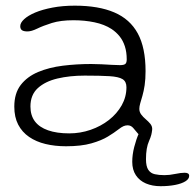

<svg xmlns="http://www.w3.org/2000/svg" viewBox="-20 -478 688 678"><path d="M213 38.5Q174 38.5 140.8 30.5Q107.5 22.5 82.8 5.5Q58 -11.5 44.2 -38Q30.5 -64.5 30.5 -101.5Q30.5 -148.5 53.2 -178Q76 -207.5 114.8 -223.8Q153.5 -240 202 -246Q250.5 -252 302 -252Q320 -252 339 -251Q358 -250 375 -249Q392 -248 403.5 -248Q417.5 -248 422.5 -252.2Q427.5 -256.5 427.5 -268Q427.5 -294 421 -314.2Q414.5 -334.5 402.5 -349.5Q390.5 -364.5 374 -375.5Q348.5 -392 313.8 -399.2Q279 -406.5 239.5 -406.5Q194 -406.5 163 -396.8Q132 -387 111.5 -377Q91 -367 77 -367Q64 -367 57.8 -371.2Q51.5 -375.5 51.5 -385.5Q51.5 -397.5 65.2 -410.2Q79 -423 104.5 -433.8Q130 -444.5 165.5 -451.2Q201 -458 244 -458Q328 -458 383.5 -434.2Q439 -410.5 466.5 -360Q494 -309.5 494 -227Q494 -198.5 490.8 -177Q487.5 -155.5 483 -140Q478.5 -124.5 475.2 -113.2Q472 -102 472 -93.5Q472 -82.5 478.8 -73.5Q485.5 -64.5 494.8 -56.8Q504 -49 510.8 -40.8Q517.5 -32.5 517.5 -22.5Q517.5 -8 507.8 -2.2Q498 3.5 488 3.5Q475.5 3.5 467 -6.5Q458.5 -16.5 450.5 -26Q442.5 -35.5 430.5 -35.5Q423.5 -35.5 416.2 -32.5Q409 -29.5 397.5 -20.5Q383.5 -9.5 361 4.2Q338.5 18 302.8 28.2Q267 38.5 213 38.5ZM224.5 -7Q263.5 -7 299.8 -19.5Q336 -32 364.5 -54.2Q393 -76.5 409.8 -106.2Q426.5 -136 426.5 -170Q426.5 -190 412.8 -198.5Q399 -207 366.8 -209Q334.5 -211 279 -211Q226.5 -211 183 -200.8Q139.5 -190.5 113.5 -166.8Q87.5 -143 87.5 -102Q87.5 -70.5 103.2 -49.5Q119 -28.5 149.8 -17.8Q180.5 -7 224.5 -7ZM547 179.5Q518 179.5 495.2 169.8Q472.5 160 459.8 140.8Q447 121.5 447 93.5Q447 68 454 41Q461 14 470 -6.5Q477 -21 483.2 -28.8Q489.5 -36.5 501 -36.5Q509.5 -36.5 513.2 -32Q517 -27.5 517 -21Q517 -3.5 506.2 20.2Q495.5 44 495.5 84Q495.5 109.5 503.8 121.8Q512 134 526.8 137.2Q541.5 140.5 561 140.5Q578.5 140.5 598.8 136.2Q619 132 632 132Q639.5 132 643.8 134.5Q648 137 648 143Q648 154 634.8 162.2Q621.5 170.5 598.5 175Q575.5 179.5 547 179.5Z"/></svg>

Font: Gluten ExtraLight
Style: Regular
Weight: 250
Designer: Tyler Finck
Foundry: Etcetera Type Company
Version: Version 1.300